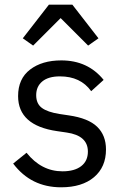

<svg xmlns="http://www.w3.org/2000/svg" viewBox="-20 -785 527 817"><path d="M121 -591 77 -622 188 -765H288L399 -622L355 -591L238 -708ZM240 12Q112 12 36 -89L93 -135Q156 -56 246 -56Q297 -56 325.5 -78Q354 -100 354 -140Q354 -208 264 -221L223 -227Q57 -251 57 -376Q57 -450 108 -489Q159 -528 241 -528Q354 -528 421 -445L368 -397Q323 -460 235 -460Q186 -460 160 -438.5Q134 -417 134 -380Q134 -344 158 -326Q182 -308 233 -300L273 -294Q356 -282 393.5 -245.5Q431 -209 431 -149Q431 -74 380 -31Q329 12 240 12Z"/></svg>

Font: Anuphan
Style: Regular
Weight: 400
Designer: Mike Abbink, Paul van der Laan, Pieter van Rosmalen, Mint Tantisuwanna
Foundry: Bold Monday; Cadson Demak
Version: Version 3.002;hotconv 1.0.109;makeotfexe 2.5.65596